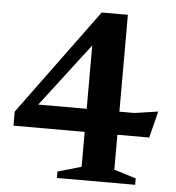

<svg xmlns="http://www.w3.org/2000/svg" viewBox="-50 -728 711 775"><g transform="rotate(5 305.5 -340.5)"><path d="M437 -681V-53.5L526 -26V0H209V-26L304.5 -53.5V-594.5L356 -612.5L86 -259.5L71 -288.5H498L593 -302.5L566 -195H16V-252L331 -681Z"/></g></svg>

Font: Newsreader 16pt SemiBold
Style: Regular
Weight: 600
Designer: Hugues Gentile
Foundry: Production Type
Version: Version 1.003